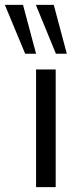

<svg xmlns="http://www.w3.org/2000/svg" viewBox="-73 -773 325 793"><path d="M76 0V-486H157V0ZM158 -551 75 -753H149L203 -551ZM31 -551 -53 -753H22L76 -551Z"/></svg>

Font: NunitoSans1
Style: Book
Weight: 400
Designer: Vernon Adams
Foundry: Vernon Adams
Version: Version 3.101;gftools[0.9.27]